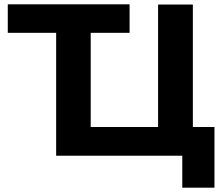

<svg xmlns="http://www.w3.org/2000/svg" viewBox="-20 -720 1033 889"><path d="M824 149V1H240V-568H16V-700H580V-568H400V-132H712V-699H873V-132H973V149Z"/></svg>

Font: Montserrat
Style: Bold
Weight: 700
Designer: Julieta Ulanovsky
Foundry: Julieta Ulanovsky
Version: Version 9.000; ttfautohint (v1.8.4.7-5d5b)